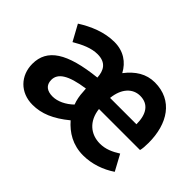

<svg xmlns="http://www.w3.org/2000/svg" viewBox="-106 -831 1102 1102"><g transform="rotate(45 445.5 -280.0)"><path d="M223 14C296 14 363 -14 441 -78C487 -25 549 14 634 14C704 14 773 -10 829 -48L777 -144C737 -119 700 -102 654 -102C579 -102 520 -150 510 -239H843C847 -252 849 -276 849 -303C849 -458 775 -574 629 -574C560 -574 505 -539 459 -479C428 -537 375 -574 301 -574C219 -574 143 -541 78 -500L131 -403C182 -433 232 -456 282 -456C351 -456 373 -414 376 -360C153 -336 56 -272 56 -152C56 -57 123 14 223 14ZM271 -101C227 -101 198 -120 198 -164C198 -215 246 -251 374 -269L376 -244C377 -215 383 -183 393 -158C357 -123 312 -101 271 -101ZM510 -329C519 -415 566 -460 624 -460C692 -460 724 -410 724 -329Z"/></g></svg>

Font: Source Han Sans SC Bold
Style: Regular
Weight: 700
Designer: Ryoko NISHIZUKA (kana & ideographs); Paul D. Hunt (Latin, Greek & Cyrillic); Wenlong ZHANG (bopomofo); Sandoll Communica
Foundry: Adobe Systems Incorporated
Version: Version 1.001;PS 1.001;hotconv 1.0.78;makeotf.lib2.5.61930